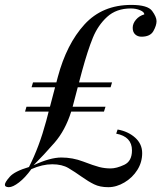

<svg xmlns="http://www.w3.org/2000/svg" viewBox="-44 -756 688 790"><path d="M-7.8 14.2Q-24.4 13.7 -23.9 3.9Q-23.9 -5.9 -3.9 -28.6Q16.1 -51.3 75.2 -68.8Q117.2 -150.9 146 -257.8L156.2 -296.9H59.1L64.9 -316.9H161.6L182.6 -397H85.9L91.8 -417H188L193.8 -439Q230 -574.7 303.5 -655.3Q377 -735.8 496.1 -735.8Q563.5 -735.8 581.8 -711.2Q600.1 -686.5 600.1 -668.9Q600.1 -651.4 587.2 -628.2Q574.2 -605 538.1 -605Q522.5 -605 512.2 -614.5Q502 -624 502 -641.6Q502 -659.2 515.4 -675Q528.8 -690.9 549.8 -696.8Q549.8 -706.5 532.7 -713.9Q515.6 -721.2 494.1 -721.2Q434.6 -721.2 396.7 -686.5Q358.9 -651.9 337.9 -600.3Q316.9 -548.8 293.9 -464.8L281.2 -417H417L411.1 -397H275.9L254.9 -316.9H390.1L383.8 -296.9H249Q224.6 -219.7 180.7 -169.2Q136.7 -118.7 94.2 -76.2Q162.1 -107.9 208.5 -107.9Q254.9 -107.9 298.3 -91.3Q341.8 -74.7 364.3 -68.8Q386.7 -63 411.1 -63Q435.5 -63 467.3 -77.9Q499 -92.8 499 -137.2Q499 -193.8 434.1 -206.1L439.9 -223.1Q483.4 -215.3 512.2 -189.5Q541 -163.6 541 -126Q541 -88.4 521.2 -56.9Q501.5 -25.4 468.5 -5.6Q435.5 14.2 401.4 14.2Q367.2 14.2 343.3 2.4Q319.3 -9.3 292 -28.8Q264.6 -48.3 238 -64.2Q211.4 -80.1 170.9 -80.1Q130.4 -80.1 85 -60.1Q59.6 -24.9 34.2 -5.4Q8.8 14.2 -7.8 14.2Z"/></svg>

Font: PlayfairDisplaySC-Italic
Style: Italic
Weight: 400
Italic angle: -14°
Designer: Claus Eggers Sørensen
Foundry: Claus Eggers Sørensen
Version: Version 1.004;PS 001.004;hotconv 1.0.70;makeotf.lib2.5.58329